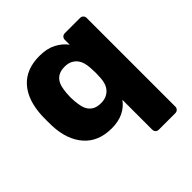

<svg xmlns="http://www.w3.org/2000/svg" viewBox="-190 -676 1012 1012"><g transform="rotate(-45 315.5 -170.0)"><path d="M425 190Q414 190 407 183Q400 176 400 165V-57Q377 -25 340.5 -7.5Q304 10 254 10Q155 10 100 -53Q45 -116 41 -223Q40 -260 41 -297Q46 -409 100.5 -469.5Q155 -530 254 -530Q310 -530 348 -510Q386 -490 409 -459V-495Q409 -506 416 -513Q423 -520 434 -520H547Q558 -520 565 -513Q572 -506 572 -495V165Q572 176 565 183Q558 190 547 190ZM308 -124Q332 -124 349 -132Q366 -140 377 -153Q388 -166 393.5 -183Q399 -200 400 -219Q403 -257 400 -294Q399 -314 394 -332.5Q389 -351 378 -365Q367 -379 350 -387.5Q333 -396 308 -396Q283 -396 266 -388Q249 -380 238.5 -365.5Q228 -351 223.5 -332Q219 -313 217 -291Q214 -260 217 -229Q219 -207 223.5 -188Q228 -169 238.5 -154.5Q249 -140 266 -132Q283 -124 308 -124Z"/></g></svg>

Font: Fz Rubik
Style: Bold
Weight: 700
Designer: Hubert and Fischer
Foundry: Hubert and Fischer
Version: Vit hóa bi FontZin.com